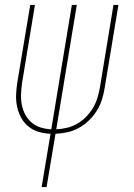

<svg xmlns="http://www.w3.org/2000/svg" viewBox="-20 -540 540 775"><path d="M148 215 184 0Q159 -1 135.5 -8Q112 -15 94 -30Q76 -45 65 -65.5Q54 -86 49 -109.5Q44 -133 45 -158Q46 -183 50 -208L102 -520H121L69 -205Q66 -183 65 -160.5Q64 -138 68 -117Q72 -96 82 -77.5Q92 -59 107.5 -45.5Q123 -32 144 -25.5Q165 -19 187 -18L270 -520H290L207 -18Q228 -19 249.5 -24Q271 -29 290.5 -40Q310 -51 326.5 -67.5Q343 -84 354.5 -103Q366 -122 372.5 -143Q379 -164 383 -185L438 -520H458L402 -182Q398 -158 390.5 -135Q383 -112 369.5 -91Q356 -70 337.5 -52.5Q319 -35 297 -23Q275 -11 251 -6Q227 -1 204 0L168 215Z"/></svg>

Font: Iosevka SS04 Thin Oblique
Style: Regular
Weight: 100
Italic angle: -9°
Monospace: yes
Designer: Belleve Invis
Foundry: Belleve Invis
Version: Version 19.0.0; ttfautohint (v1.8.4)